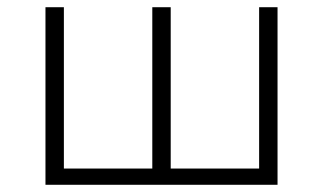

<svg xmlns="http://www.w3.org/2000/svg" viewBox="-20 -512 895 532"><path d="M106 0V-492H157V-45H402V-492H453V-45H698V-492H749V0Z"/></svg>

Font: Nunito Sans 7pt ExtraLight
Style: Regular
Weight: 250
Designer: Vernon Adams
Foundry: Vernon Adams
Version: Version 3.101;gftools[0.9.27]